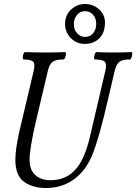

<svg xmlns="http://www.w3.org/2000/svg" viewBox="-20 -929 683 962"><path d="M210 13Q143 13 100 -18.5Q57 -50 57 -128Q57 -157 62 -190.5Q67 -224 76 -266L149 -575Q157 -608 146.5 -619.5Q136 -631 98 -631Q94 -631 94 -640.5Q94 -650 97.5 -659Q101 -668 105 -668Q131 -667 156 -666.5Q181 -666 206 -666Q231 -666 256 -666.5Q281 -667 306 -668Q311 -668 310.5 -659Q310 -650 306.5 -640.5Q303 -631 298 -631Q260 -631 244 -619.5Q228 -608 220 -575L163 -334Q145 -258 136.5 -207Q128 -156 128 -130Q128 -77 157.5 -51.5Q187 -26 230 -26Q288 -26 327 -52.5Q366 -79 390.5 -127.5Q415 -176 430 -241L508 -575Q516 -608 505 -619.5Q494 -631 455 -631Q451 -631 451.5 -640.5Q452 -650 455.5 -659Q459 -668 463 -668Q486 -667 507.5 -666.5Q529 -666 551 -666Q573 -666 594.5 -666.5Q616 -667 638 -668Q643 -668 642.5 -659Q642 -650 639 -640.5Q636 -631 631 -631Q594 -631 578.5 -619.5Q563 -608 555 -575L521 -431Q499 -334 479.5 -265.5Q460 -197 445 -159Q413 -77 352.5 -32Q292 13 210 13ZM406 -709Q363 -709 334.5 -738.5Q306 -768 306 -809Q306 -853 336 -881Q366 -909 406 -909Q447 -909 476.5 -882Q506 -855 506 -816Q506 -765 477.5 -737Q449 -709 406 -709ZM406 -744Q432 -744 447 -763Q462 -782 462 -809Q462 -839 445.5 -856Q429 -873 406 -873Q380 -873 365 -853Q350 -833 350 -809Q350 -779 367 -761.5Q384 -744 406 -744Z"/></svg>

Font: Junicode Two Beta Condensed
Style: Italic
Weight: 400
Width: 3
Italic angle: -9°
Version: Version 1.053; ttfautohint (v1.8.4)